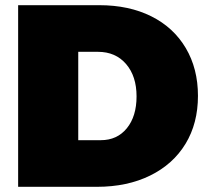

<svg xmlns="http://www.w3.org/2000/svg" viewBox="-20 -721 799 741"><path d="M744 -351Q744 -245 696 -166Q648 -87 559.5 -43.5Q471 0 354 0H50V-701H363Q478 -701 564 -658Q650 -615 697 -535.5Q744 -456 744 -351ZM507 -349Q507 -427 466.5 -474Q426 -521 358 -521H282V-180H369Q432 -180 469.5 -226Q507 -272 507 -349Z"/></svg>

Font: Gontserrat Black
Style: Regular
Weight: 900
Designer: Julieta Ulanovsky
Foundry: Julieta Ulanovsky
Version: Version 6.001